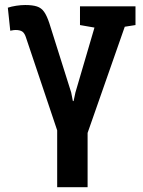

<svg xmlns="http://www.w3.org/2000/svg" viewBox="-20 -554 578 777"><path d="M211.4 203.6V-26.4L85.9 -399.9Q80.1 -419.4 70.6 -426Q61 -432.6 43.5 -432.6Q38.6 -432.6 35.2 -432.1Q31.7 -431.6 21.5 -429.7L11.7 -522.9Q26.4 -527.8 45.9 -530.8Q65.4 -533.7 82 -533.7Q111.8 -533.7 129.6 -527.8Q147.5 -522 158.7 -505.9Q169.9 -489.7 179.7 -460L268.1 -179.7L274.9 -145H277.8L285.2 -179.7L362.3 -442.4L303.7 -452.6V-528.3H528.3V-452.6L484.9 -445.8L334.5 -16.1V203.6Z"/></svg>

Font: Roboto Slab LO Medium
Style: Regular
Weight: 500
Designer: Google
Version: Version 2.000